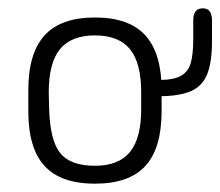

<svg xmlns="http://www.w3.org/2000/svg" viewBox="-20 -431 529 461"><path d="M48 -215V-164Q48 -75 87 -32.5Q126 10 208 10Q290 10 329 -32.5Q368 -75 368 -164V-215Q368 -303 329 -346Q290 -389 208 -389Q126 -389 87 -346Q48 -303 48 -215ZM319 -209V-169Q319 -99 292 -66Q265 -33 208 -33Q149 -33 124.5 -63.5Q100 -94 98 -170L97 -209Q97 -280 124 -313Q151 -346 208 -346Q265 -346 292 -313Q319 -280 319 -209ZM335 -200H362Q410 -200 438 -212Q466 -224 477.5 -253Q489 -282 489 -331V-383Q489 -395 484 -403Q479 -411 467 -411Q455 -411 449.5 -403.5Q444 -396 444 -383V-336Q444 -303 438.5 -281.5Q433 -260 415.5 -249.5Q398 -239 362 -239H335Z"/></svg>

Font: Beiruti Light
Style: Regular
Weight: 300
Designer: Arlette Boutros
Foundry: Boutros
Version: Version 1.41